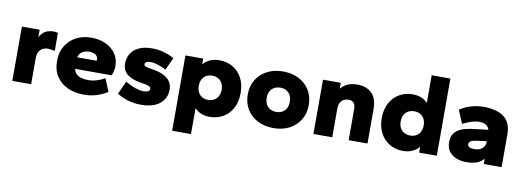

<svg xmlns="http://www.w3.org/2000/svg" viewBox="-64 -1061 4466 1637"><g transform="rotate(10 2169.0 -243.0)"><path d="M51 0V-470H205V-405Q226 -445 256.5 -460.5Q287 -476 323 -476Q336 -476 346 -474.5Q356 -473 363 -470V-314Q348 -317 332.5 -320Q317 -323 302 -323Q265 -323 239.5 -299.5Q214 -276 214 -227V0Z M669 10Q596 10 533.5 -17Q471 -44 434 -98.5Q397 -153 397 -235Q397 -310 430.5 -365Q464 -420 521.5 -450Q579 -480 651 -480Q723 -480 778 -454Q833 -428 864 -382Q895 -336 895 -275Q895 -256 890 -233.5Q885 -211 877 -194H561Q566 -169 581.5 -152Q597 -135 624 -127Q651 -119 687 -119Q725 -119 761.5 -130.5Q798 -142 829 -160L875 -50Q831 -21 779 -5.5Q727 10 669 10ZM561 -294H729Q730 -297 730.5 -299.5Q731 -302 731 -304Q731 -320 723 -332Q715 -344 698 -351.5Q681 -359 655 -359Q630 -359 610 -351Q590 -343 577.5 -328Q565 -313 561 -294Z M1162 10Q1108 10 1056 -5Q1004 -20 957 -49L1009 -162Q1058 -133 1098 -120Q1138 -107 1165 -107Q1192 -107 1206.5 -114.5Q1221 -122 1221 -137Q1221 -149 1210 -156Q1199 -163 1173 -168L1121 -177Q1047 -191 1009.5 -224Q972 -257 972 -313Q972 -359 993.5 -396.5Q1015 -434 1060.5 -457Q1106 -480 1180 -480Q1231 -480 1279 -466.5Q1327 -453 1370 -429L1320 -321Q1288 -338 1251.5 -350.5Q1215 -363 1186 -363Q1162 -363 1149 -356Q1136 -349 1136 -336Q1136 -327 1144.5 -321Q1153 -315 1179 -310L1231 -301Q1306 -287 1345.5 -251Q1385 -215 1385 -157Q1385 -85 1329 -37.5Q1273 10 1162 10Z M1467 182V-470H1621V-419Q1643 -447 1678.5 -463.5Q1714 -480 1761 -480Q1825 -480 1876 -450.5Q1927 -421 1956.5 -366.5Q1986 -312 1986 -235Q1986 -159 1956.5 -104Q1927 -49 1876 -19.5Q1825 10 1761 10Q1718 10 1685 -4Q1652 -18 1630 -42V182ZM1723 -130Q1752 -130 1774 -142.5Q1796 -155 1809 -178.5Q1822 -202 1822 -235Q1822 -268 1809 -291.5Q1796 -315 1774 -327.5Q1752 -340 1723 -340Q1694 -340 1671.5 -327.5Q1649 -315 1636.5 -291.5Q1624 -268 1624 -235Q1624 -202 1636.5 -178.5Q1649 -155 1671.5 -142.5Q1694 -130 1723 -130Z M2312 10Q2236 10 2176 -20.5Q2116 -51 2082 -106.5Q2048 -162 2048 -235Q2048 -309 2082 -364Q2116 -419 2175.5 -449.5Q2235 -480 2312 -480Q2389 -480 2448.5 -449.5Q2508 -419 2542 -364Q2576 -309 2576 -235Q2576 -162 2542 -106.5Q2508 -51 2448.5 -20.5Q2389 10 2312 10ZM2312 -130Q2342 -130 2364.5 -142.5Q2387 -155 2399.5 -178.5Q2412 -202 2412 -235Q2412 -268 2399.5 -291.5Q2387 -315 2364.5 -327.5Q2342 -340 2312 -340Q2283 -340 2260 -327.5Q2237 -315 2224.5 -291.5Q2212 -268 2212 -235Q2212 -202 2224.5 -178.5Q2237 -155 2260 -142.5Q2283 -130 2312 -130Z M2658 0V-470H2812V-419Q2835 -447 2869.5 -463.5Q2904 -480 2955 -480Q3033 -480 3079.5 -435Q3126 -390 3126 -295V0H2963V-269Q2963 -305 2948 -322.5Q2933 -340 2903 -340Q2867 -340 2844 -317Q2821 -294 2821 -246V0Z M3433 10Q3370 10 3319 -19.5Q3268 -49 3238 -104Q3208 -159 3208 -235Q3208 -311 3238 -366Q3268 -421 3319 -450.5Q3370 -480 3433 -480Q3476 -480 3509.5 -466Q3543 -452 3564 -428V-668H3726V0H3573V-51Q3551 -23 3515.5 -6.5Q3480 10 3433 10ZM3472 -130Q3501 -130 3523.5 -142.5Q3546 -155 3558.5 -178.5Q3571 -202 3571 -235Q3571 -268 3558.5 -291.5Q3546 -315 3523.5 -327.5Q3501 -340 3472 -340Q3443 -340 3420 -327.5Q3397 -315 3384.5 -291.5Q3372 -268 3372 -235Q3372 -202 3384.5 -178.5Q3397 -155 3420 -142.5Q3443 -130 3472 -130Z M3979 10Q3933 10 3894 -6Q3855 -22 3832 -53.5Q3809 -85 3809 -133Q3809 -182 3832 -211.5Q3855 -241 3894 -256Q3933 -271 3979 -277L4121 -294Q4112 -323 4088.5 -335.5Q4065 -348 4035 -348Q4006 -348 3971.5 -338Q3937 -328 3891 -305L3843 -419Q3892 -451 3944.5 -465.5Q3997 -480 4047 -480Q4163 -480 4225 -433Q4287 -386 4287 -286V0H4133V-45Q4103 -14 4068 -2Q4033 10 3979 10ZM4033 -111Q4060 -111 4080.5 -121Q4101 -131 4112.5 -148Q4124 -165 4124 -185V-196L4034 -184Q4003 -180 3988 -170Q3973 -160 3973 -144Q3973 -127 3988 -119Q4003 -111 4033 -111Z"/></g></svg>

Font: Gantari ExtraBold
Style: Regular
Weight: 800
Version: Version 1.000